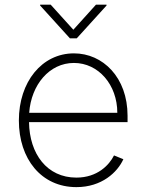

<svg xmlns="http://www.w3.org/2000/svg" viewBox="-20 -779 618 811"><path d="M302.6 11.4C410.2 11.4 476.2 -51.5 501.1 -106.5L461.6 -122.5C441.4 -82 391.3 -28.8 302.6 -28.8C178.6 -28.8 104.4 -128.9 102.6 -263.1H518.8V-290.1C518.8 -452.1 414.4 -553.6 292.3 -553.6C157 -553.6 59.7 -433.2 59.7 -270.2C59.7 -107.6 154.5 11.4 302.6 11.4ZM103.3 -302.6C111.9 -421.5 188.9 -513.1 292.3 -513.1C396 -513.1 475.5 -420.8 475.5 -302.6ZM194.2 -759.2H149.5V-755.7L275.2 -617.2H304.3L430 -755.7V-759.2H385.3L289.8 -653.4Z"/></svg>

Font: Karasuma Gothic
Style: Thin
Weight: 200
Designer: Rasmus Andersson / Ryoko Ishizuka
Foundry: rsms
Version: Version 1.00